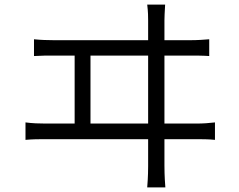

<svg xmlns="http://www.w3.org/2000/svg" viewBox="-20 -785 1040 836"><path d="M128 -614V-541C158 -543 187 -543 214 -543H305V-247H178C150 -247 121 -248 91 -252V-176C122 -179 151 -179 178 -179H625V-62C625 -52 625 -17 621 31H700C696 -17 696 -54 696 -64V-179H835C854 -179 890 -179 916 -176V-252C891 -249 865 -247 835 -247H696V-543H810C829 -543 865 -543 891 -541V-614C866 -612 840 -610 810 -610H696V-696C696 -707 697 -734 699 -765H621C625 -733 625 -710 625 -696V-610H214C187 -610 157 -611 128 -614ZM625 -247H374V-543H625Z"/></svg>

Font: Noto Sans KR DemiLight
Style: Regular
Weight: 350
Designer: Ryoko NISHIZUKA 西塚涼子 (kana, bopomofo & ideographs); Paul D. Hunt (Latin, Greek & Cyrillic); Sandoll Communications 산돌커뮤니
Foundry: Adobe
Version: Version 2.004;hotconv 1.0.118;makeotfexe 2.5.65603